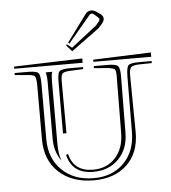

<svg xmlns="http://www.w3.org/2000/svg" viewBox="-51 -766 695 781"><g transform="rotate(-5 297.0 -375.5)"><path d="M197.3 -143.6 205.6 -147Q222.7 -74.2 301.8 -74.2Q358.9 -74.2 393.6 -112.8Q428.2 -151.4 428.2 -214.4L430.2 -440.9V-447.3Q430.2 -468.3 424.6 -473.4Q418.9 -478.5 395 -481L340.8 -485.4V-493.7H395Q429.7 -493.7 438.7 -485.6Q447.8 -477.5 447.8 -445.3V-440.9L445.8 -214.4Q445.8 -147.5 406.2 -106.4Q366.7 -65.4 301.8 -65.4Q215.8 -65.4 197.3 -143.6ZM170.9 -485.4Q170.4 -484.4 169.7 -482.4Q168.9 -480.5 168.9 -479.5Q166 -467.8 166 -441.4V-188Q166 -152.3 176.3 -122.6Q148.4 -160.2 148.4 -214.4V-441.4V-447.3Q148.4 -465.8 145.5 -479.5Q145.5 -480.5 144.5 -482.4Q143.6 -484.4 143.6 -485.4ZM577.1 -528.8V-511.2H340.8V-520ZM206.5 -231.4H192.4V-441.4Q192.4 -477.1 200.7 -485.4Q209 -493.7 244.6 -493.7H296.9V-485.4L243.2 -482.9Q218.3 -481.9 211.9 -474.9Q205.6 -467.8 205.6 -442.4ZM297.4 -528.8 296.9 -511.2H17.6V-520ZM122.6 -441.4V-214.4Q122.6 -135.7 171.9 -87.6Q221.2 -39.6 301.8 -39.6Q378.4 -39.6 425.3 -87.6Q472.2 -135.7 472.2 -214.4L473.6 -441.4Q474.1 -477.1 482.4 -485.4Q490.7 -493.7 526.4 -493.7H577.1V-485.4L523.4 -484.4Q498.5 -483.4 491.7 -475.6Q484.9 -467.8 484.9 -442.4L487.3 -214.4V-210.9Q487.3 -126.5 436.5 -78.6Q385.7 -30.8 301.8 -30.8Q212.4 -30.8 158.7 -80.3Q105 -129.9 105 -214.4V-441.4Q104 -467.3 99.1 -473.1Q94.2 -479 69.8 -481L17.6 -485.4V-493.7H69.8Q105.5 -493.7 114 -485.4Q122.6 -477.1 122.6 -441.4ZM245.1 -597.7 327.6 -709.5Q336.4 -720.2 351.1 -720.2Q359.4 -720.2 371.1 -712.9L386.7 -702.1Q397.9 -693.4 397.9 -682.6Q397.9 -673.3 387.7 -661.1L373 -645L258.8 -561.5L236.3 -586.9L239.7 -591.8L245.1 -587.4L259.3 -575.7L364.3 -657.7L377 -672.9Q380.4 -677.2 380.4 -681.2Q380.4 -686.5 375 -690.4L359.9 -703.6Q355.5 -707 351.1 -707Q345.2 -707 341.3 -702.1L250 -593.3Z"/></g></svg>

Font: FoglihtenNo03
Style: Regular
Weight: 500
Version: Version 0.59